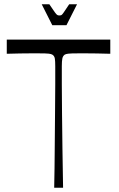

<svg xmlns="http://www.w3.org/2000/svg" viewBox="-20 -887 560 907"><path d="M236 0Q238 -92 238.5 -183Q239 -274 240 -353Q241 -432 241 -490Q241 -548 241 -574Q241 -598 239 -610.5Q237 -623 227 -629Q222 -632 210.5 -633.5Q199 -635 158 -635Q149 -635 127 -635Q105 -635 75.5 -634.5Q46 -634 12 -633V-700H501V-633Q467 -634 437 -634.5Q407 -635 386 -635Q365 -635 355 -635Q315 -635 303 -633.5Q291 -632 286 -629Q277 -623 274.5 -610.5Q272 -598 272 -574Q272 -548 272 -490Q272 -432 273 -353Q274 -274 275 -183Q276 -92 278 0ZM227 -768 177 -867H213Q231 -840 239 -829Q247 -818 251 -816Q255 -814 260 -814Q267 -814 270.5 -816Q274 -818 281.5 -829Q289 -840 307 -867H344L294 -768Z"/></svg>

Font: Ojuju
Style: Regular
Weight: 400
Designer: Chisaokwu Joboson, Mirko Velimirovic
Foundry: Udi Foundry
Version: Version 1.000